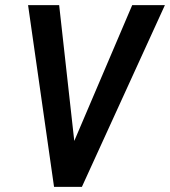

<svg xmlns="http://www.w3.org/2000/svg" viewBox="-20 -731 665 751"><path d="M270.5 -179.7 497.1 -710.9H625L300.3 0H191.4L89.8 -710.9H211.4Z"/></svg>

Font: TypoPRO Roboto Mono
Style: Italic
Weight: 500
Designer: Google
Version: Version 2.000986; 2015; ttfautohint (v1.3)